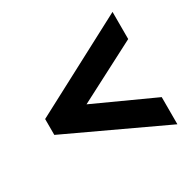

<svg xmlns="http://www.w3.org/2000/svg" viewBox="-125 -760 801 796"><g transform="rotate(-30 275.5 -362.0)"><path d="M507 -93 43 -310V-386L507 -631V-501L222 -353L507 -223Z"/></g></svg>

Font: Noto Sans Disp ExtBd
Style: Regular
Weight: 800
Designer: Monotype Design Team
Foundry: Monotype Imaging Inc.
Version: Version 2.000;GOOG;noto-source:20170915:90ef993387c0; ttfaut